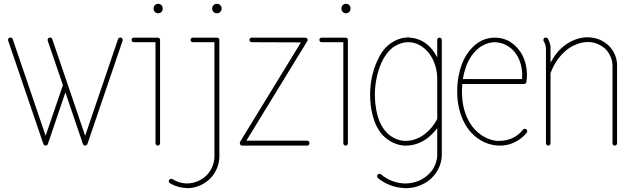

<svg xmlns="http://www.w3.org/2000/svg" viewBox="-20 -768 3310 1010"><path d="M440 -11 625 -554C627 -560 624 -568 617 -570C610 -572 603 -569 601 -562L428 -54L255 -562C253 -569 246 -572 239 -570C232 -568 229 -560 231 -554L311 -320L220 -54L47 -562C45 -569 38 -572 31 -570C24 -568 21 -561 23 -554L208 -11C210 -6 214 -2 220 -2C226 -2 230 -6 232 -11L324 -282L416 -11C418 -6 422 -2 428 -2C434 -2 438 -6 440 -11Z M810 -570H684C677 -570 672 -565 672 -558C672 -551 677 -546 684 -546H798V-15C798 -8 803 -2 810 -2C817 -2 822 -8 822 -15V-558C822 -565 817 -570 810 -570ZM812 -748C798 -748 788 -737 788 -723C788 -709 798 -698 812 -698C826 -698 836 -709 836 -723C836 -737 826 -748 812 -748Z M959 197C934 196 909 188 887 174C881 171 874 173 870 178C866 184 868 192 874 196C899 211 929 220 959 221C960 222 962 222 964 222C1014 222 1063 199 1095 161C1120 131 1134 93 1134 54V-558C1134 -565 1128 -570 1121 -570H995C988 -570 982 -565 982 -558C982 -551 988 -546 995 -546H1108V54C1108 87 1096 120 1075 145C1049 177 1006 197 964 197C962 197 961 197 959 197ZM1121 -748C1107 -748 1096 -737 1096 -723C1096 -709 1107 -698 1121 -698C1135 -698 1146 -709 1146 -723C1146 -737 1135 -748 1121 -748Z M1586 -570H1305C1298 -571 1293 -565 1292 -558C1292 -551 1298 -546 1305 -546L1563 -545L1243 -22C1241 -17 1241 -13 1243 -9C1245 -5 1249 -2 1254 -2H1596C1603 -2 1608 -8 1608 -15C1608 -22 1603 -28 1596 -28H1276L1596 -551C1599 -555 1599 -560 1597 -564C1594 -568 1590 -570 1586 -570Z M1798 -570H1672C1665 -570 1660 -565 1660 -558C1660 -551 1665 -546 1672 -546H1786V-15C1786 -8 1791 -2 1798 -2C1805 -2 1810 -8 1810 -15V-558C1810 -565 1805 -570 1798 -570ZM1800 -748C1786 -748 1776 -737 1776 -723C1776 -709 1786 -698 1800 -698C1814 -698 1824 -709 1824 -723C1824 -737 1814 -748 1800 -748Z M2106 197C2061 195 2018 178 1984 149C1979 145 1971 146 1966 151C1962 156 1963 164 1968 169C2006 200 2055 219 2104 221C2107 222 2110 222 2113 222C2140 222 2168 217 2193 206C2221 195 2246 176 2265 153C2288 125 2302 89 2304 53V-558C2304 -565 2299 -570 2292 -570C2285 -570 2280 -565 2280 -558V-466C2276 -473 2272 -480 2268 -487C2254 -509 2236 -529 2214 -544C2191 -559 2165 -568 2138 -570C2135 -571 2131 -571 2127 -571C2093 -571 2059 -558 2031 -537C2001 -515 1980 -483 1965 -449C1939 -393 1927 -332 1927 -270C1927 -234 1931 -197 1940 -162C1950 -123 1967 -84 1996 -54C2026 -24 2066 -4 2108 -2C2111 -2 2113 -2 2116 -2C2158 -2 2198 -18 2231 -43C2249 -58 2266 -75 2280 -94V52C2278 83 2266 113 2246 137C2229 157 2207 173 2183 183C2161 192 2137 197 2113 197C2111 197 2108 197 2106 197ZM2280 -142C2264 -111 2242 -84 2215 -63C2186 -41 2151 -27 2116 -27C2114 -27 2112 -27 2110 -27C2074 -28 2039 -45 2014 -71C1985 -101 1971 -140 1964 -168C1956 -201 1952 -236 1952 -270C1952 -328 1964 -387 1987 -439C2001 -470 2021 -498 2046 -518C2070 -535 2099 -546 2127 -546C2130 -546 2133 -546 2136 -546C2159 -544 2181 -536 2200 -523C2218 -510 2235 -493 2247 -473C2268 -439 2279 -399 2280 -359Z M2679 -16C2707 -28 2732 -46 2751 -70C2755 -76 2754 -84 2749 -88C2743 -92 2735 -91 2731 -86C2715 -65 2694 -49 2670 -39C2650 -31 2629 -27 2608 -27C2603 -27 2598 -27 2593 -27C2543 -32 2496 -62 2465 -102C2434 -143 2417 -194 2412 -246C2411 -260 2410 -273 2410 -287C2410 -300 2411 -313 2412 -326H2736C2743 -326 2748 -331 2749 -337C2751 -350 2752 -362 2752 -375V-377C2751 -424 2738 -471 2708 -508C2693 -527 2674 -543 2653 -554C2631 -565 2607 -570 2583 -570C2560 -570 2536 -565 2515 -555C2494 -545 2475 -530 2460 -513C2428 -479 2409 -436 2398 -393C2389 -359 2385 -323 2385 -287C2385 -273 2386 -258 2387 -244C2393 -188 2411 -132 2445 -87C2480 -41 2533 -8 2591 -3C2597 -2 2603 -2 2608 -2C2633 -2 2657 -6 2679 -16ZM2415 -352C2417 -363 2419 -375 2422 -387C2433 -428 2450 -466 2478 -496C2492 -511 2508 -524 2526 -532C2544 -541 2564 -546 2583 -546C2603 -545 2624 -541 2642 -531C2660 -522 2676 -509 2688 -493C2714 -461 2726 -419 2727 -377V-375C2727 -367 2726 -359 2726 -352Z M2852 -511V-15C2852 -8 2857 -2 2864 -2C2871 -2 2876 -8 2876 -15V-383C2891 -424 2914 -462 2946 -492C2965 -511 2988 -526 3013 -535C3032 -543 3052 -547 3072 -547C3078 -547 3084 -546 3090 -546C3120 -542 3148 -527 3169 -506C3187 -486 3201 -458 3202 -425V-15C3202 -8 3207 -2 3214 -2C3221 -2 3226 -8 3226 -15V-426C3226 -462 3211 -497 3187 -523C3162 -549 3129 -566 3094 -570C3086 -571 3079 -572 3072 -572C3048 -572 3025 -567 3004 -559C2975 -548 2950 -531 2928 -510C2908 -491 2890 -464 2876 -438V-512C2876 -517 2876 -522 2876 -524C2874 -538 2869 -552 2862 -565C2858 -570 2850 -572 2844 -569C2839 -565 2837 -557 2840 -551C2846 -542 2850 -532 2851 -521C2851 -519 2852 -515 2852 -511Z"/></svg>

Font: LS
Style: Light
Weight: 300
Designer: BSozoo
Foundry: BSozoo
Version: Version 001.000